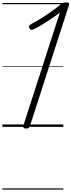

<svg xmlns="http://www.w3.org/2000/svg" viewBox="-20 -1058 596 1601"><path d="M196 14Q183 14 177 8Q171 2 174 -9L479 -953Q444 -926 405.5 -900Q367 -874 331 -852.5Q295 -831 265 -816Q251 -808 241 -809.5Q231 -811 225 -824Q219 -836 224 -844Q229 -852 243 -859Q279 -878 320.5 -903.5Q362 -929 403 -958Q444 -987 480 -1016Q491 -1026 498.5 -1030.5Q506 -1035 513.5 -1036.5Q521 -1038 532 -1038Q546 -1038 552 -1033Q558 -1028 555 -1015L229 -5Q226 5 218.5 9.5Q211 14 196 14ZM0 513H508V523H0ZM0 -20H508V0H0ZM0 -505H508V-500H0ZM0 -1033H508V-1023H0Z"/></svg>

Font: Playwrite IN Guides
Style: Regular
Weight: 400
Designer: Veronika Burian, José Scaglione
Foundry: TypeTogether
Version: Version 1.003